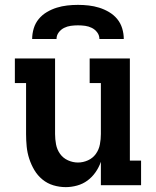

<svg xmlns="http://www.w3.org/2000/svg" viewBox="-20 -760 640 788"><path d="M250 8Q224 8 199 0.5Q174 -7 154 -23.5Q134 -40 121 -62Q108 -84 100 -108.5Q92 -133 89.5 -158.5Q87 -184 87 -210V-419H41V-520H206V-210Q206 -189 210 -167.5Q214 -146 226.5 -128.5Q239 -111 259 -102Q279 -93 300 -93Q321 -93 341 -102Q361 -111 373.5 -128.5Q386 -146 390 -167.5Q394 -189 394 -210V-419H348V-520H513V-101H559V0H394V-96Q386 -73 372 -53Q358 -33 339 -19Q320 -5 296.5 1.5Q273 8 250 8ZM112 -600Q112 -622 118.5 -643.5Q125 -665 139 -682Q153 -699 172.5 -710.5Q192 -722 213 -728.5Q234 -735 256 -737.5Q278 -740 300 -740Q322 -740 344 -737.5Q366 -735 387 -728.5Q408 -722 427.5 -710.5Q447 -699 461 -682Q475 -665 481.5 -643.5Q488 -622 488 -600H388Q388 -615 379 -627Q370 -639 357 -645.5Q344 -652 329.5 -654Q315 -656 300 -656Q285 -656 270.5 -654Q256 -652 243 -645.5Q230 -639 221 -627Q212 -615 212 -600Z"/></svg>

Font: Iosevka HT Extended
Style: Bold
Weight: 700
Width: 7
Monospace: yes
Designer: Belleve Invis
Foundry: Belleve Invis
Version: Version 32.3.0; ttfautohint (v1.8.4)